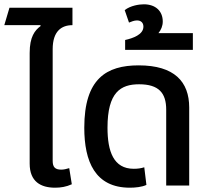

<svg xmlns="http://www.w3.org/2000/svg" viewBox="-29 -863 977 893"><path d="M216 -115V-634C216 -719 258 -746 308 -746V-827H15L-9 -746H159L160 -742C133 -722 109 -692 109 -617V-102C109 -18 161 10 227 10C253 10 279 6 305 -6L293 -81C281 -77 267 -74 256 -74C227 -74 216 -86 216 -115Z M575 10C600 10 631 7 652 -3L642 -85C627 -80 611 -78 593 -78C499 -78 471 -159 471 -269C471 -434 532 -471 618 -471C710 -471 744 -430 744 -353V0H851V-363C851 -483 782 -559 616 -559C466 -559 363 -497 363 -269C363 -112 413 10 575 10Z M708 -709C720 -724 728 -742 728 -763C728 -811 695 -843 640 -843C618 -843 578 -837 551 -816L571 -758C581 -762 595 -768 608 -768C628 -768 638 -756 638 -739C638 -702 589 -685 553 -677V-631H868V-709Z"/></svg>

Font: Noto Sans Thai Medium
Style: Regular
Weight: 500
Designer: Monotype Design Team
Foundry: Monotype Imaging Inc.
Version: Version 1.901